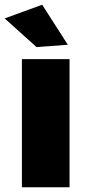

<svg xmlns="http://www.w3.org/2000/svg" viewBox="-32 -795 376 815"><path d="M147 -774.9 255.9 -605 123 -595.2 -12.2 -716.8ZM61 -543.9H263.2V0H61Z"/></svg>

Font: Montserrat arm ExtraBold
Style: Regular
Weight: 800
Designer: Julieta Ulanovsky
Foundry: Julieta Ulanovsky
Version: Version 6.000;PS 006.000;hotconv 1.0.88;makeotf.lib2.5.64775